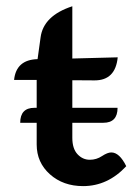

<svg xmlns="http://www.w3.org/2000/svg" viewBox="-20 -600 433 626"><path d="M251 6.8Q186 6.8 142.8 -31.7Q99.6 -70.3 99.6 -128.9V-339.4H25.9Q32.7 -405.3 102.5 -407.2L112.3 -478Q121.6 -548.8 215.8 -579.6V-409.2L363.8 -413.1Q356.4 -337.9 288.6 -337.9L215.8 -338.4V-150.9Q215.8 -115.2 232.7 -97.2Q249.5 -79.1 272.9 -79.1Q294.4 -79.1 312.5 -91.1Q330.6 -103 342.8 -103Q369.6 -103 391.6 -58.1Q331.1 6.8 251 6.8ZM316.9 -199.7H45.9Q45.9 -248.5 92.3 -248.5H363.3Q363.3 -199.7 316.9 -199.7Z"/></svg>

Font: Bainsley
Style: Bold
Weight: 700
Designer: Paul James MIller
Foundry: High-Logic / Made with FontCreator
Version: Version 1.411;March 28, 2021;FontCreator 13.0.0.2683 64-bit